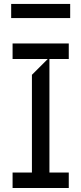

<svg xmlns="http://www.w3.org/2000/svg" viewBox="-20 -946 409 966"><path d="M326 0H43.3V-78.1H140.6V-569.6L220.2 -649.1H43.3V-727.3H326V-649.1H228.7V-78.1H326ZM36.2 -926.1H333.1V-855.1H36.2Z"/></svg>

Font: Riot Sans
Style: Regular
Weight: 400
Designer: Rasmus Andersson
Foundry: rsms
Version: Version 4.001